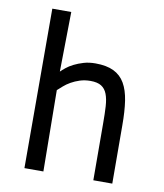

<svg xmlns="http://www.w3.org/2000/svg" viewBox="-81 -782 726 848"><g transform="rotate(10 282.0 -357.5)"><path d="M86 0 85 -715H170L166 -447Q174 -455 187.5 -466Q201 -477 220 -486.5Q239 -496 262.5 -503Q286 -510 315 -510Q365 -510 397 -494.5Q429 -479 447 -448Q465 -417 472 -370.5Q479 -324 479 -261L480 0H395L394 -257Q394 -299 392 -331.5Q390 -364 381.5 -386Q373 -408 355.5 -419Q338 -430 307 -430Q281 -430 259.5 -423Q238 -416 220.5 -406Q203 -396 190 -384.5Q177 -373 167 -364L171 0Z"/></g></svg>

Font: Panefresco 500wt
Style: Regular
Weight: 700
Foundry: Campivisivi & Chank Co
Version: Version 1.001